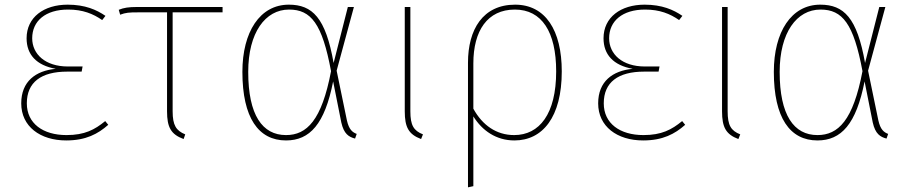

<svg xmlns="http://www.w3.org/2000/svg" viewBox="-20 -591 3900 823"><path d="M270 -571C168 -571 94 -517 94 -427C94 -357 136 -311 219 -296C133 -288 71 -242 71 -148C71 -49 152 11 264 11C348 11 400 -17 444 -56L431 -72C386 -35 343 -12 265 -12C164 -12 95 -62 95 -148C95 -238 156 -284 268 -284H330L334 -306H271C174 -306 118 -359 118 -427C118 -501 175 -550 272 -550C335 -550 379 -532 418 -505L432 -523C394 -549 345 -571 270 -571Z M934 -538V-561H566C532 -561 511 -558 489 -549L495 -528C519 -537 534 -538 570 -538H696V-114C696 -45 713 -15 767 5L774 -15C735 -31 720 -54 720 -114V-538Z M1218 -571C1094 -571 1019 -454 1019 -283C1019 -86 1088 11 1206 11C1308 11 1372 -59 1408 -242L1443 -66C1454 -17 1475 -4 1502 3L1509 -17C1491 -24 1476 -35 1467 -75L1423 -288L1497 -561H1471L1410 -321C1376 -515 1319 -571 1218 -571ZM1219 -550C1313 -550 1361 -490 1399 -286C1359 -75 1295 -12 1206 -12C1105 -12 1044 -97 1044 -283C1044 -451 1117 -550 1219 -550Z M1739 -561H1715V-114C1715 -45 1732 -15 1785 5L1793 -15C1753 -31 1739 -54 1739 -114Z M2188 -571C2050 -571 1986 -465 1986 -322V212L2009 207V-92C2047 -31 2107 11 2185 11C2306 11 2388 -89 2388 -285C2388 -461 2318 -571 2188 -571ZM2184 -12C2108 -12 2048 -54 2009 -125V-319C2009 -459 2069 -550 2187 -550C2302 -550 2364 -455 2364 -285C2364 -102 2292 -12 2184 -12Z M2743 -571C2641 -571 2567 -517 2567 -427C2567 -357 2609 -311 2692 -296C2606 -288 2544 -242 2544 -148C2544 -49 2625 11 2737 11C2821 11 2873 -17 2917 -56L2904 -72C2859 -35 2816 -12 2738 -12C2637 -12 2568 -62 2568 -148C2568 -238 2629 -284 2741 -284H2803L2807 -306H2744C2647 -306 2591 -359 2591 -427C2591 -501 2648 -550 2745 -550C2808 -550 2852 -532 2891 -505L2905 -523C2867 -549 2818 -571 2743 -571Z M3099 -561H3075V-114C3075 -45 3092 -15 3145 5L3153 -15C3113 -31 3099 -54 3099 -114Z M3496 -571C3372 -571 3297 -454 3297 -283C3297 -86 3366 11 3484 11C3586 11 3650 -59 3686 -242L3721 -66C3732 -17 3753 -4 3780 3L3787 -17C3769 -24 3754 -35 3745 -75L3701 -288L3775 -561H3749L3688 -321C3654 -515 3597 -571 3496 -571ZM3497 -550C3591 -550 3639 -490 3677 -286C3637 -75 3573 -12 3484 -12C3383 -12 3322 -97 3322 -283C3322 -451 3395 -550 3497 -550Z"/></svg>

Font: Glow Sans SC Normal Thin
Style: Regular
Weight: 100
Designer: Ryoko NISHIZUKA (kana, bopomofo & ideographs); Paul D. Hunt (Latin, Greek & Cyrillic); Sandoll Communications, Soo-young
Version: Version 0.93